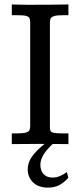

<svg xmlns="http://www.w3.org/2000/svg" viewBox="-20 -650 360 866"><path d="M33.2 0V-48.3H56.6Q86.4 -48.3 98.9 -52.7Q111.3 -57.1 113.8 -64.9Q116.2 -72.8 116.2 -82.5V-543.9Q116.2 -558.6 113.5 -566.7Q110.8 -574.7 98.4 -578.1Q85.9 -581.5 56.6 -581.5H33.2V-629.9Q56.2 -629.4 73.5 -628.9Q90.8 -628.4 107.4 -628.4Q165 -628.4 199.2 -628.7Q233.4 -628.9 253.4 -629.4Q273.4 -629.9 288.6 -629.9V-581.5H264.6Q235.4 -581.5 222.9 -577.1Q210.4 -572.8 207.8 -565.2Q205.1 -557.6 205.1 -547.4V-79.1Q205.1 -66.9 207.5 -60.3Q210 -53.7 222.4 -51Q234.9 -48.3 264.6 -48.3H288.6V0Q258.3 0 230.7 -0.5Q203.1 -1 160.2 -1Q121.1 -1 91.6 -0.5Q62 0 33.2 0ZM196.8 196.3Q153.8 196.3 129.4 172.9Q105 149.4 105 113.3Q105 82.5 125.5 54.4Q146 26.4 186 -4.9H222.2Q191.9 22.9 177 46.6Q162.1 70.3 162.1 93.3Q162.1 120.1 176.8 135.5Q191.4 150.9 216.8 150.9Q233.4 150.9 249.3 144.5Q265.1 138.2 281.7 126L288.1 151.9Q268.1 174.3 246.3 185.3Q224.6 196.3 196.8 196.3Z"/></svg>

Font: Kameron
Style: Regular
Weight: 400
Designer: Vernon Adams
Foundry: Vernon Adams
Version: Version 1.100